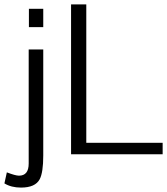

<svg xmlns="http://www.w3.org/2000/svg" viewBox="-31 -699 757 870"><path d="M100 -576V-659H165V-576ZM99 -475H165V6Q165 82 149 113Q129 151 64 151Q20 151 -11 132L0 82Q39 97 55 97Q99 97 99 42ZM706 0H291V-679H360V-52H706Z"/></svg>

Font: Pavanam
Style: Regular
Weight: 400
Designer: Tharique Azeez
Foundry: Tharique Azeez
Version: Version 1.86; ttfautohint (v1.3) -l 8 -r 50 -G 200 -x 14 -D 